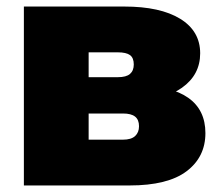

<svg xmlns="http://www.w3.org/2000/svg" viewBox="-20 -567 669 587"><path d="M53 0V-547H360Q470 -547 531 -509.5Q592 -472 592 -404Q592 -338 536 -298.5Q480 -259 385 -259L402 -305Q503 -305 555.5 -268Q608 -231 608 -160Q608 -87 550.5 -43.5Q493 0 376 0ZM251 -140H356Q381 -140 393 -151Q405 -162 405 -181Q405 -201 393 -210.5Q381 -220 356 -220H251ZM251 -331H340Q366 -331 377.5 -341Q389 -351 389 -370Q389 -390 377.5 -398.5Q366 -407 340 -407H251Z"/></svg>

Font: MOST Montserrat Black
Style: Regular
Weight: 900
Designer: Julieta Ulanovsky
Foundry: Julieta Ulanovsky
Version: Version 8.000;March 11, 2024;FontCreator 15.0.0.2926 64-bit